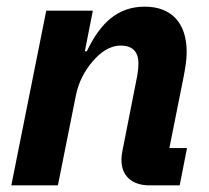

<svg xmlns="http://www.w3.org/2000/svg" viewBox="-20 -557 628 577"><path d="M154 0 208 -270C216 -310 234 -344 258 -372C281 -399 309 -420 343 -420C381 -420 396 -398 396 -368C396 -348 393 -331 389 -312L348 -104C347 -99 345 -88 345 -76C345 -29 376 0 429 0H520L542 -112H489L532 -327C537 -354 541 -376 541 -401C541 -487 496 -537 415 -537C333 -537 281 -487 241 -403H235L259 -525H119L14 0Z"/></svg>

Font: Braiins Sans
Style: Bold Italic
Weight: 700
Italic angle: -11.31°
Designer: Mike Abbink, Paul van der Laan, Pieter van Rosmalen, Jiri Chlebus, Lubos Buracinsky
Foundry: Bold Monday, Sudetype
Version: Version 1.000;hotconv 1.0.109;makeotfexe 2.5.65596